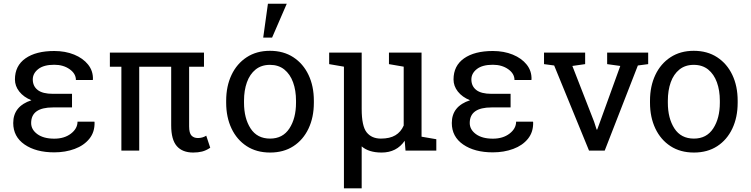

<svg xmlns="http://www.w3.org/2000/svg" viewBox="-20 -812 4047 1035"><path d="M272.5 9.3Q173.8 9.3 112.5 -33Q51.3 -75.2 51.3 -148.9Q51.3 -239.7 149.4 -271.5Q107.4 -288.6 84 -318.4Q60.5 -348.1 60.5 -383.8Q60.5 -457.5 117.2 -497.3Q173.8 -537.1 272.5 -537.1Q332 -537.1 379.9 -517.6Q427.7 -498 455.1 -463.6Q482.4 -429.2 481 -383.8L480 -380.9H389.2Q389.2 -415 355.2 -439Q321.3 -462.9 272.5 -462.9Q215.8 -462.9 186.3 -439.7Q156.7 -416.5 156.7 -383.8Q156.7 -347.7 183.1 -326.9Q209.5 -306.2 265.6 -306.2H368.2V-232.9H265.6Q147.9 -232.9 147.9 -148.9Q147.9 -113.3 181.4 -88.9Q214.8 -64.5 272.5 -64.5Q327.1 -64.5 362.5 -91.8Q397.9 -119.1 397.9 -156.2H488.8L489.7 -153.3Q491.2 -100.6 461.9 -64.2Q432.6 -27.8 382.6 -9.3Q332.5 9.3 272.5 9.3Z M1021.5 10.3Q963.4 10.3 933.1 -24.4Q902.8 -59.1 902.8 -136.2V-452.1H730.5V0H634.3V-452.1H572.3V-528.3H1079.6V-452.1H999.5V-130.9Q999.5 -94.7 1012.2 -81.3Q1024.9 -67.9 1046.9 -67.9Q1071.8 -67.9 1091.8 -80.6L1113.3 -15.6Q1090.8 -0.5 1069.3 4.9Q1047.9 10.3 1021.5 10.3Z M1436 10.3Q1362.8 10.3 1309.8 -24.2Q1256.8 -58.6 1228 -119.4Q1199.2 -180.2 1199.2 -258.3V-269Q1199.2 -347.2 1228 -408Q1256.8 -468.8 1309.8 -503.4Q1362.8 -538.1 1435.1 -538.1Q1508.3 -538.1 1561.3 -503.4Q1614.3 -468.8 1643.1 -408.2Q1671.9 -347.7 1671.9 -269V-258.3Q1671.9 -179.7 1643.1 -118.9Q1614.3 -58.1 1561.5 -23.9Q1508.8 10.3 1436 10.3ZM1436 -64.9Q1504.4 -64.9 1540 -119.6Q1575.7 -174.3 1575.7 -258.3V-269Q1575.7 -324.7 1559.8 -368.4Q1543.9 -412.1 1512.7 -437.3Q1481.4 -462.4 1435.1 -462.4Q1389.2 -462.4 1357.9 -437.3Q1326.7 -412.1 1311 -368.4Q1295.4 -324.7 1295.4 -269V-258.3Q1295.4 -174.3 1330.8 -119.6Q1366.2 -64.9 1436 -64.9ZM1398.9 -609.4 1424.3 -792H1525.9L1446.8 -609.4Z M1834 203.1V-452.6L1754.4 -466.3V-528.3H1929.7V-224.6Q1929.7 -132.3 1956.5 -98.6Q1983.4 -64.9 2033.2 -64.9Q2081.5 -64.9 2111.3 -82.8Q2141.1 -100.6 2156.2 -135.3V-452.6L2076.7 -466.3V-528.3H2252.4V-75.2L2332 -61.5V0H2166L2161.6 -53.2Q2118.2 10.3 2037.1 10.3Q1967.8 10.3 1929.7 -22.9V203.1Z M2636.7 9.3Q2538.1 9.3 2476.8 -33Q2415.5 -75.2 2415.5 -148.9Q2415.5 -239.7 2513.7 -271.5Q2471.7 -288.6 2448.2 -318.4Q2424.8 -348.1 2424.8 -383.8Q2424.8 -457.5 2481.4 -497.3Q2538.1 -537.1 2636.7 -537.1Q2696.3 -537.1 2744.1 -517.6Q2792 -498 2819.3 -463.6Q2846.7 -429.2 2845.2 -383.8L2844.2 -380.9H2753.4Q2753.4 -415 2719.5 -439Q2685.5 -462.9 2636.7 -462.9Q2580.1 -462.9 2550.5 -439.7Q2521 -416.5 2521 -383.8Q2521 -347.7 2547.4 -326.9Q2573.7 -306.2 2629.9 -306.2H2732.4V-232.9H2629.9Q2512.2 -232.9 2512.2 -148.9Q2512.2 -113.3 2545.7 -88.9Q2579.1 -64.5 2636.7 -64.5Q2691.4 -64.5 2726.8 -91.8Q2762.2 -119.1 2762.2 -156.2H2853L2854 -153.3Q2855.5 -100.6 2826.2 -64.2Q2796.9 -27.8 2746.8 -9.3Q2696.8 9.3 2636.7 9.3Z M3155.3 0 2967.3 -459 2912.6 -466.3V-528.3H3134.3V-466.3L3065.4 -456.5L3182.6 -155.8L3196.3 -113.3H3199.2L3214.8 -155.8L3323.7 -456.5L3252.9 -466.3V-528.3H3474.1V-466.3L3418.5 -459L3239.7 0Z M3720.7 10.3Q3647.5 10.3 3594.5 -24.2Q3541.5 -58.6 3512.7 -119.4Q3483.9 -180.2 3483.9 -258.3V-269Q3483.9 -347.2 3512.7 -408Q3541.5 -468.8 3594.5 -503.4Q3647.5 -538.1 3719.7 -538.1Q3793 -538.1 3845.9 -503.4Q3898.9 -468.8 3927.7 -408.2Q3956.5 -347.7 3956.5 -269V-258.3Q3956.5 -179.7 3927.7 -118.9Q3898.9 -58.1 3846.2 -23.9Q3793.5 10.3 3720.7 10.3ZM3720.7 -64.9Q3789.1 -64.9 3824.7 -119.6Q3860.4 -174.3 3860.4 -258.3V-269Q3860.4 -324.7 3844.5 -368.4Q3828.6 -412.1 3797.4 -437.3Q3766.1 -462.4 3719.7 -462.4Q3673.8 -462.4 3642.6 -437.3Q3611.3 -412.1 3595.7 -368.4Q3580.1 -324.7 3580.1 -269V-258.3Q3580.1 -174.3 3615.5 -119.6Q3650.9 -64.9 3720.7 -64.9Z"/></svg>

Font: Roboto Slab
Style: Regular
Weight: 400
Designer: Google
Version: Version 2.000; ttfautohint (v1.8.1.43-b0c9)